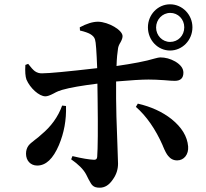

<svg xmlns="http://www.w3.org/2000/svg" viewBox="-20 -837 957 893"><path d="M444 36C467 36 487 24 504 -1C521 -24 529 -49 529 -76C529 -86 528 -116 526 -166C522 -267 520 -338 520 -379C520 -406 520 -432 520 -458C589 -464 640 -467 671 -467C691 -467 716 -466 745 -464C766 -462 782 -461 793 -461C820 -461 833 -474 833 -499C833 -519 820 -536 795 -551C772 -564 749 -570 725 -570C720 -570 711 -568 700 -565C657 -552 598 -541 522 -530C523 -566 526 -593 529 -612C530 -620 534 -630 541 -641C547 -652 550 -661 550 -669C550 -697 485 -735 436 -736C411 -736 383 -727 351 -710L352 -695C374 -690 390 -684 399 -679C411 -672 419 -664 422 -653C426 -642 429 -597 432 -520C293 -504 208 -496 177 -496C164 -495 152 -499 142 -506C134 -512 124 -523 111 -540L98 -535C96 -504 98 -481 103 -467C120 -427 162 -389 191 -389C200 -389 212 -393 229 -402C245 -411 258 -416 269 -419C307 -430 362 -439 433 -448L434 -379C436 -236 435 -146 432 -107C431 -97 426 -93 415 -94C395 -95 362 -100 317 -111L311 -96C344 -73 368 -50 381 -25C384 -20 387 -12 392 -3C400 12 406 22 411 26C418 33 429 36 444 36ZM153 -67C194 -67 227 -99 254 -162C278 -219 289 -279 287 -344L269 -346C250 -293 217 -248 172 -211C165 -204 155 -196 143 -187C127 -175 117 -166 112 -159C105 -149 101 -137 101 -122C101 -90 122 -67 153 -67ZM804 -91C836 -91 858 -119 855 -156C851 -203 825 -245 778 -283C735 -317 682 -341 621 -355L612 -340C661 -297 703 -237 737 -160C737 -159 737 -158 738 -157C747 -135 755 -120 762 -112C773 -98 787 -91 804 -91ZM771 -817C714 -817 668 -769 668 -710C668 -650 714 -602 771 -602C828 -602 875 -650 875 -710C875 -769 828 -817 771 -817ZM771 -642C735 -642 706 -672 706 -709C706 -746 735 -777 772 -777C808 -777 837 -748 837 -710C837 -671 808 -642 771 -642Z"/></svg>

Font: AllPunType Bold
Style: Regular
Weight: 700
Version: 1.0